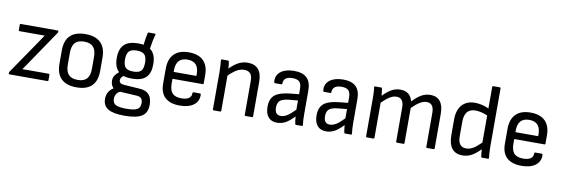

<svg xmlns="http://www.w3.org/2000/svg" viewBox="-60 -1150 5305 1812"><g transform="rotate(10 2592.5 -243.5)"><path d="M34 0Q25 0 25 -9V-11Q25 -18 28 -24L242 -337Q256 -357 269 -377Q282 -397 296 -417V-418H56Q47 -418 47 -427V-478Q47 -487 56 -487H407Q417 -487 417 -479V-477Q417 -471 412 -463L204 -157Q190 -135 175 -113.5Q160 -92 145 -71V-69Q168 -70 190.5 -70Q213 -70 236 -70H396Q405 -70 405 -60V-9Q405 0 396 0Z M675 11Q580 11 530 -37Q480 -85 480 -180V-308Q480 -499 675 -499Q770 -499 820 -451Q870 -403 870 -308V-180Q870 11 675 11ZM675 -60Q734 -60 762 -91Q790 -122 790 -186V-301Q790 -365 762 -396Q734 -427 675 -427Q615 -427 587 -396Q559 -365 559 -301V-186Q559 -122 587 -91Q615 -60 675 -60Z M1178 -161Q1130 -161 1096 -172Q1068 -154 1068 -127Q1068 -110 1079.5 -101Q1091 -92 1119 -90L1268 -80Q1328 -76 1357 -43Q1386 -10 1386 55Q1386 130 1335 163Q1284 196 1170 196Q1059 196 1010 165.5Q961 135 961 71Q961 -3 1024 -41Q1011 -52 1003.5 -69.5Q996 -87 996 -110Q996 -139 1009 -159Q1022 -179 1048 -200Q1003 -241 1003 -330Q1003 -416 1046 -457.5Q1089 -499 1180 -499Q1208 -499 1231 -495Q1235 -531 1239.5 -558.5Q1244 -586 1249 -606Q1252 -617 1259 -617H1316Q1327 -617 1324 -608Q1316 -580 1309.5 -548Q1303 -516 1296 -469Q1353 -429 1353 -329Q1353 -243 1310.5 -202Q1268 -161 1178 -161ZM1178 -229Q1231 -229 1252.5 -251.5Q1274 -274 1274 -329Q1274 -384 1252.5 -407Q1231 -430 1178 -430Q1126 -430 1104 -407Q1082 -384 1082 -329Q1082 -274 1103.5 -251.5Q1125 -229 1178 -229ZM1043 56Q1043 96 1072.5 112Q1102 128 1174 128Q1249 128 1278.5 111.5Q1308 95 1308 52Q1308 20 1293 5Q1278 -10 1243 -11L1089 -20Q1043 3 1043 56Z M1665 11Q1573 11 1524.5 -33.5Q1476 -78 1476 -166V-309Q1476 -402 1524.5 -450.5Q1573 -499 1664 -499Q1757 -499 1805 -451.5Q1853 -404 1853 -313V-235Q1853 -226 1844 -226H1555V-183Q1555 -118 1582 -88.5Q1609 -59 1669 -59Q1716 -59 1740.5 -76Q1765 -93 1764 -125Q1764 -135 1774 -135H1835Q1842 -135 1844 -127Q1847 -63 1799.5 -26Q1752 11 1665 11ZM1555 -292H1773V-308Q1773 -429 1665 -429Q1555 -429 1555 -308Z M1990 0Q1981 0 1981 -9V-366Q1981 -394 1979 -425.5Q1977 -457 1975 -476Q1973 -487 1984 -487H2041Q2049 -487 2051 -478Q2053 -467 2055 -449Q2057 -431 2058 -413Q2102 -457 2142.5 -478Q2183 -499 2229 -499Q2366 -499 2366 -338V-9Q2366 0 2357 0H2295Q2286 0 2286 -9V-333Q2286 -382 2267 -404.5Q2248 -427 2208 -427Q2173 -427 2139 -408Q2105 -389 2061 -346V-9Q2061 0 2052 0Z M2598 11Q2543 11 2513.5 -23.5Q2484 -58 2484 -124Q2484 -199 2528 -235.5Q2572 -272 2676 -282L2757 -290V-338Q2757 -388 2737.5 -408.5Q2718 -429 2671 -429Q2584 -429 2584 -362Q2584 -353 2576 -353H2515Q2506 -353 2505 -369Q2501 -428 2546 -463Q2591 -498 2673 -499Q2756 -499 2796.5 -460Q2837 -421 2837 -339V-120Q2837 -51 2843 -10Q2845 0 2834 0H2779Q2771 0 2769 -12Q2767 -21 2765 -40Q2763 -59 2761 -78Q2716 -30 2678 -9.5Q2640 11 2598 11ZM2564 -130Q2564 -58 2621 -58Q2650 -58 2681 -76.5Q2712 -95 2757 -142V-230L2678 -223Q2614 -217 2589 -196.5Q2564 -176 2564 -130Z M3068 11Q3013 11 2983.5 -23.5Q2954 -58 2954 -124Q2954 -199 2998 -235.5Q3042 -272 3146 -282L3227 -290V-338Q3227 -388 3207.5 -408.5Q3188 -429 3141 -429Q3054 -429 3054 -362Q3054 -353 3046 -353H2985Q2976 -353 2975 -369Q2971 -428 3016 -463Q3061 -498 3143 -499Q3226 -499 3266.5 -460Q3307 -421 3307 -339V-120Q3307 -51 3313 -10Q3315 0 3304 0H3249Q3241 0 3239 -12Q3237 -21 3235 -40Q3233 -59 3231 -78Q3186 -30 3148 -9.5Q3110 11 3068 11ZM3034 -130Q3034 -58 3091 -58Q3120 -58 3151 -76.5Q3182 -95 3227 -142V-230L3148 -223Q3084 -217 3059 -196.5Q3034 -176 3034 -130Z M3458 0Q3449 0 3449 -9V-366Q3449 -395 3448 -424Q3447 -453 3443 -476Q3441 -487 3453 -487H3509Q3517 -487 3518 -480Q3520 -464 3522.5 -447Q3525 -430 3526 -411Q3569 -455 3608 -477Q3647 -499 3692 -499Q3787 -499 3810 -407Q3855 -454 3894.5 -476.5Q3934 -499 3980 -499Q4042 -499 4074 -458.5Q4106 -418 4106 -341V-9Q4106 0 4097 0H4035Q4026 0 4026 -9V-335Q4026 -427 3957 -427Q3926 -427 3892.5 -407Q3859 -387 3817 -345V-9Q3817 0 3808 0H3747Q3737 0 3737 -9V-335Q3737 -427 3668 -427Q3637 -427 3604 -407Q3571 -387 3529 -345V-9Q3529 0 3520 0Z M4375 11Q4239 11 4239 -163V-310Q4239 -400 4283.5 -449.5Q4328 -499 4407 -499Q4442 -499 4478.5 -490Q4515 -481 4540 -467V-674Q4540 -683 4549 -683H4611Q4620 -683 4620 -674V-115Q4620 -90 4622 -59.5Q4624 -29 4626 -13Q4629 0 4617 0H4563Q4553 0 4552 -10Q4550 -23 4548 -42Q4546 -61 4545 -78Q4502 -33 4462 -11Q4422 11 4375 11ZM4319 -161Q4319 -60 4398 -60Q4432 -60 4463.5 -78.5Q4495 -97 4540 -141V-401Q4510 -414 4479.5 -421Q4449 -428 4424 -428Q4319 -428 4319 -301Z M4940 11Q4848 11 4799.5 -33.5Q4751 -78 4751 -166V-309Q4751 -402 4799.5 -450.5Q4848 -499 4939 -499Q5032 -499 5080 -451.5Q5128 -404 5128 -313V-235Q5128 -226 5119 -226H4830V-183Q4830 -118 4857 -88.5Q4884 -59 4944 -59Q4991 -59 5015.5 -76Q5040 -93 5039 -125Q5039 -135 5049 -135H5110Q5117 -135 5119 -127Q5122 -63 5074.5 -26Q5027 11 4940 11ZM4830 -292H5048V-308Q5048 -429 4940 -429Q4830 -429 4830 -308Z"/></g></svg>

Font: Sofia Sans Semi Condensed
Style: Regular
Weight: 400
Designer: Botio Nikoltchev, Ani Petrova
Foundry: lettersoup
Version: Version 4.100; ttfautohint (v1.8.4.7-5d5b)